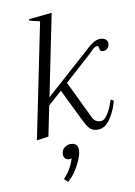

<svg xmlns="http://www.w3.org/2000/svg" viewBox="-105 -774 786 1120"><g transform="rotate(-10 288.5 -214.0)"><path d="M456 -431 299 -290 405 -70Q414 -51 426 -43.5Q438 -36 456 -36Q477 -36 497.5 -69Q518 -102 533 -150L550 -140Q536 -84 504.5 -37Q473 10 431 10Q400 10 383.5 -6.5Q367 -23 347 -65L256 -251L174 -178L138 0L68 10L207 -671Q162 -680 144 -687L145 -694L282 -708L184 -225L435 -449Q441 -454 459 -471Q477 -488 496 -498.5Q515 -509 534 -509Q553 -509 565 -500Q577 -491 577 -476Q577 -459 566.5 -447.5Q556 -436 540 -436Q528 -436 524 -441.5Q520 -447 518.5 -459Q517 -471 509 -471Q496 -471 477.5 -452.5Q459 -434 456 -431ZM300 108Q300 113 298 127Q289 165 263 209.5Q237 254 205 280L184 259Q206 238 223 209Q240 180 249 149Q241 151 236 151Q221 151 212 142Q203 133 203 118Q203 93 219.5 79Q236 65 257 65Q300 65 300 108Z"/></g></svg>

Font: Trirong Light
Style: Italic
Weight: 300
Italic angle: -12°
Designer: Katatrad Team
Foundry: CadsonDemak
Version: Version 1.001